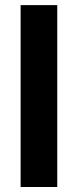

<svg xmlns="http://www.w3.org/2000/svg" viewBox="-20 -748 311 768"><path d="M209 -727.5V0H62.5V-727.5Z"/></svg>

Font: Inter
Style: Bold
Weight: 700
Designer: Rasmus Andersson
Foundry: rsms
Version: Version 4.001;git-9221beed3